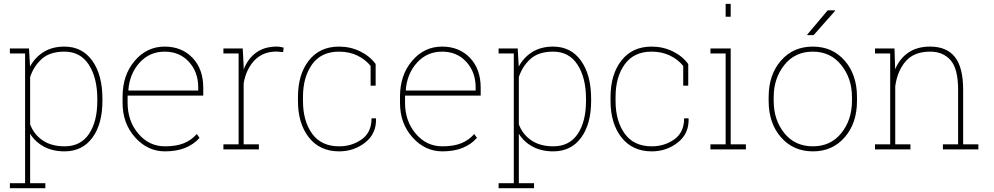

<svg xmlns="http://www.w3.org/2000/svg" viewBox="-20 -782 5201 1005"><path d="M31.7 176.8H111.3V-502H31.7V-528.3H131.8L137.2 -433.6Q163.6 -482.4 209 -510.3Q254.4 -538.1 316.9 -538.1Q410.2 -538.1 463.1 -464.1Q516.1 -390.1 516.1 -264.6V-254.4Q516.1 -132.3 463.4 -61Q410.6 10.3 317.9 10.3Q255.9 10.3 209.7 -14.6Q163.6 -39.6 137.7 -82V176.8H217.3V203.1H31.7ZM489.3 -264.6Q489.3 -374.5 445.1 -443.1Q400.9 -511.7 317.4 -511.7Q240.7 -511.7 198.2 -473.1Q155.8 -434.6 137.7 -378.4V-131.3Q157.2 -78.6 203.1 -47.4Q249 -16.1 318.4 -16.1Q401.9 -16.1 445.6 -80.6Q489.3 -145 489.3 -254.4Z M843.3 10.3Q752.9 10.3 687.3 -62.7Q621.6 -135.7 621.6 -244.1V-275.4Q621.6 -389.2 685.1 -463.6Q748.5 -538.1 841.8 -538.1Q931.2 -538.1 987.5 -479.5Q1043.9 -420.9 1043.9 -322.3V-281.7H647.9V-275.4V-244.1Q647.9 -148.4 704.1 -82.3Q760.3 -16.1 843.3 -16.1Q902.3 -16.1 942.1 -32.2Q981.9 -48.3 1010.3 -80.6L1024.4 -60.1Q993.2 -25.4 948.5 -7.6Q903.8 10.3 843.3 10.3ZM841.8 -511.7Q763.2 -511.7 710.9 -454.3Q658.7 -397 651.9 -311L653.3 -308.1H1017.6V-324.2Q1017.6 -404.8 968.8 -458.3Q919.9 -511.7 841.8 -511.7Z M1250.5 -528.3 1255.4 -436.5V-418.5Q1277.3 -475.1 1320.8 -506.6Q1364.3 -538.1 1427.7 -538.1Q1439 -538.1 1448.5 -536.4Q1458 -534.7 1464.8 -532.7L1461.9 -509.3L1427.7 -512.2Q1356.9 -512.2 1312.7 -466.6Q1268.6 -420.9 1255.4 -346.2V-26.4H1335V0H1149.4V-26.4H1229V-502H1149.4V-528.3H1229Z M1755.4 -16.1Q1822.3 -16.1 1873.5 -52.7Q1924.8 -89.4 1924.8 -162.6H1947.3L1948.2 -159.7Q1950.2 -82 1891.4 -35.9Q1832.5 10.3 1755.4 10.3Q1654.3 10.3 1596.9 -62.5Q1539.6 -135.3 1539.6 -253.9V-274.4Q1539.6 -392.6 1596.7 -465.3Q1653.8 -538.1 1754.4 -538.1Q1814 -538.1 1864.7 -513.4Q1915.5 -488.8 1946.3 -446.8V-333.5H1919.9V-437Q1892.1 -471.2 1849.9 -491.5Q1807.6 -511.7 1754.4 -511.7Q1661.6 -511.7 1613.8 -445.3Q1565.9 -378.9 1565.9 -274.4V-253.9Q1565.9 -148.4 1613.8 -82.3Q1661.6 -16.1 1755.4 -16.1Z M2295.4 10.3Q2205.1 10.3 2139.4 -62.7Q2073.7 -135.7 2073.7 -244.1V-275.4Q2073.7 -389.2 2137.2 -463.6Q2200.7 -538.1 2293.9 -538.1Q2383.3 -538.1 2439.7 -479.5Q2496.1 -420.9 2496.1 -322.3V-281.7H2100.1V-275.4V-244.1Q2100.1 -148.4 2156.2 -82.3Q2212.4 -16.1 2295.4 -16.1Q2354.5 -16.1 2394.3 -32.2Q2434.1 -48.3 2462.4 -80.6L2476.6 -60.1Q2445.3 -25.4 2400.6 -7.6Q2356 10.3 2295.4 10.3ZM2293.9 -511.7Q2215.3 -511.7 2163.1 -454.3Q2110.8 -397 2104 -311L2105.5 -308.1H2469.7V-324.2Q2469.7 -404.8 2420.9 -458.3Q2372.1 -511.7 2293.9 -511.7Z M2589.8 176.8H2669.4V-502H2589.8V-528.3H2689.9L2695.3 -433.6Q2721.7 -482.4 2767.1 -510.3Q2812.5 -538.1 2875 -538.1Q2968.3 -538.1 3021.2 -464.1Q3074.2 -390.1 3074.2 -264.6V-254.4Q3074.2 -132.3 3021.5 -61Q2968.8 10.3 2876 10.3Q2814 10.3 2767.8 -14.6Q2721.7 -39.6 2695.8 -82V176.8H2775.4V203.1H2589.8ZM3047.4 -264.6Q3047.4 -374.5 3003.2 -443.1Q2959 -511.7 2875.5 -511.7Q2798.8 -511.7 2756.3 -473.1Q2713.9 -434.6 2695.8 -378.4V-131.3Q2715.3 -78.6 2761.2 -47.4Q2807.1 -16.1 2876.5 -16.1Q2960 -16.1 3003.7 -80.6Q3047.4 -145 3047.4 -254.4Z M3391.6 -16.1Q3458.5 -16.1 3509.8 -52.7Q3561 -89.4 3561 -162.6H3583.5L3584.5 -159.7Q3586.4 -82 3527.6 -35.9Q3468.8 10.3 3391.6 10.3Q3290.5 10.3 3233.2 -62.5Q3175.8 -135.3 3175.8 -253.9V-274.4Q3175.8 -392.6 3232.9 -465.3Q3290 -538.1 3390.6 -538.1Q3450.2 -538.1 3501 -513.4Q3551.8 -488.8 3582.5 -446.8V-333.5H3556.2V-437Q3528.3 -471.2 3486.1 -491.5Q3443.8 -511.7 3390.6 -511.7Q3297.9 -511.7 3250 -445.3Q3202.1 -378.9 3202.1 -274.4V-253.9Q3202.1 -148.4 3250 -82.3Q3297.9 -16.1 3391.6 -16.1Z M3698.7 -26.4H3778.3V-502H3698.7V-528.3H3804.7V-26.4H3884.3V0H3698.7ZM3804.7 -694.3H3778.3V-761.7H3804.7Z M4003.4 0ZM4003.4 -274.4Q4003.4 -390.6 4067.6 -464.4Q4131.8 -538.1 4234.4 -538.1Q4337.4 -538.1 4401.6 -464.4Q4465.8 -390.6 4465.8 -274.4V-253.9Q4465.8 -137.2 4401.6 -63.5Q4337.4 10.3 4235.4 10.3Q4132.3 10.3 4067.9 -63.5Q4003.4 -137.2 4003.4 -253.9ZM4029.8 -253.9Q4029.8 -154.3 4085.4 -85.2Q4141.1 -16.1 4235.4 -16.1Q4328.1 -16.1 4383.8 -85.4Q4439.5 -154.8 4439.5 -253.9V-274.4Q4439.5 -371.6 4383.3 -441.7Q4327.1 -511.7 4234.4 -511.7Q4141.1 -511.7 4085.4 -441.7Q4029.8 -371.6 4029.8 -274.4ZM4312.5 -728H4350.6L4351.6 -725.6L4238.8 -598.1H4206.1L4205.1 -600.6Z M4560.1 -26.4H4639.6V-502H4560.1V-528.3H4662.1L4665.5 -419.4Q4689.5 -476.1 4735.4 -507.1Q4781.2 -538.1 4848.6 -538.1Q4935.1 -538.1 4978.3 -483.6Q5021.5 -429.2 5021.5 -311V-26.4H5101.1V0H4915.5V-26.4H4995.1V-312Q4995.1 -421.9 4955.8 -466.8Q4916.5 -511.7 4849.1 -511.7Q4763.7 -511.7 4720.2 -460.7Q4676.8 -409.7 4666 -330.1V-26.4H4745.6V0H4560.1Z"/></svg>

Font: TypoPRO Roboto Slab
Style: Thin
Weight: 250
Designer: Google
Version: Version 1.100263; 2013; ttfautohint (v0.94.20-1c74) -l 8 -r 